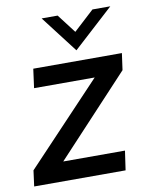

<svg xmlns="http://www.w3.org/2000/svg" viewBox="-80 -756 632 815"><g transform="rotate(-10 236.0 -348.5)"><path d="M1 0 10 -68 357 -435 364 -411H73L84 -493H466L456 -421L112 -52L106 -83H407L395 0ZM278 -538 156 -697H225L287 -616L375 -697H452Z"/></g></svg>

Font: Hanken Grotesk Medium
Style: Italic
Weight: 500
Italic angle: -8°
Designer: Alfredo Marco Pradil
Foundry: Hanken Design Co.
Version: Version 3.013